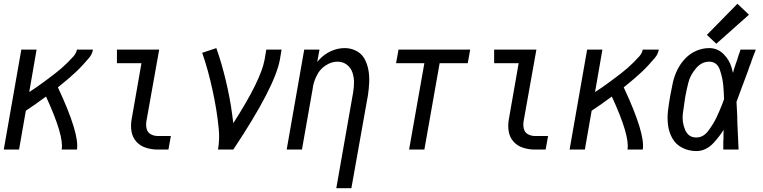

<svg xmlns="http://www.w3.org/2000/svg" viewBox="-24 -793 4044 1018"><path d="M-4 0 89 -530H170L131 -305Q149 -316 166.5 -328.5Q184 -341 201.5 -353.5Q219 -366 236 -379Q253 -392 270 -405Q287 -418 303.5 -432.5Q320 -447 335 -462Q350 -477 365 -493.5Q380 -510 384 -530H469Q465 -506 448.5 -486.5Q432 -467 415 -448.5Q398 -430 380 -413Q362 -396 343 -379.5Q324 -363 304 -347Q294 -338 283 -330Q398 -84 384 0H303Q316 -73 220 -281Q202 -268 185 -256Q172 -246 159 -237L151 -232L144 -227Q129 -216 113 -206L77 0Z M811 0Q779 0 748.5 -10Q718 -20 698 -43Q678 -66 673 -97.5Q668 -129 674 -161L726 -458H596V-530H820L752 -149Q749 -129 753.5 -110Q758 -91 775 -81.5Q792 -72 811 -72H882L869 0Z M1132 0Q1141 -54 1136 -107.5Q1131 -161 1122.5 -212.5Q1114 -264 1103 -314.5Q1092 -365 1078.5 -415Q1065 -465 1048 -513L1123 -538Q1138 -496 1150.5 -452.5Q1163 -409 1173.5 -365Q1184 -321 1192.5 -276.5Q1201 -232 1207 -186Q1210 -163 1213 -140Q1359 -367 1379 -477L1388 -530H1469L1460 -477Q1434 -332 1213 0Z M1759 205 1848 -301Q1853 -329 1853 -356.5Q1853 -384 1844.5 -409Q1836 -434 1815 -450Q1794 -466 1766 -466Q1733 -466 1702.5 -446Q1672 -426 1657 -395Q1642 -367 1636 -337L1635 -331V-329L1577 0H1496L1589 -530H1670L1658 -464Q1663 -469 1667 -475Q1694 -505 1730 -521.5Q1766 -538 1804 -538Q1837 -538 1865.5 -523Q1894 -508 1909 -480.5Q1924 -453 1929.5 -421Q1935 -389 1933.5 -355.5Q1932 -322 1927 -289L1839 205Z M2145 0 2226 -458H2076L2089 -530H2469L2456 -458H2307L2226 0Z M2811 0Q2779 0 2748.5 -10Q2718 -20 2698 -43Q2678 -66 2673 -97.5Q2668 -129 2674 -161L2726 -458H2596V-530H2820L2752 -149Q2749 -129 2753.5 -110Q2758 -91 2775 -81.5Q2792 -72 2811 -72H2882L2869 0Z M2996 0 3089 -530H3170L3131 -305Q3149 -316 3166.5 -328.5Q3184 -341 3201.5 -353.5Q3219 -366 3236 -379Q3253 -392 3270 -405Q3287 -418 3303.5 -432.5Q3320 -447 3335 -462Q3350 -477 3365 -493.5Q3380 -510 3384 -530H3469Q3465 -506 3448.5 -486.5Q3432 -467 3415 -448.5Q3398 -430 3380 -413Q3362 -396 3343 -379.5Q3324 -363 3304 -347Q3294 -338 3283 -330Q3398 -84 3384 0H3303Q3316 -73 3220 -281Q3202 -268 3185 -256Q3172 -246 3159 -237L3151 -232L3144 -227Q3129 -216 3113 -206L3077 0Z M3774 -561 3724 -608 3886 -773 3947 -715ZM3668 8Q3629 8 3594.5 -9Q3560 -26 3541.5 -58.5Q3523 -91 3518 -129.5Q3513 -168 3518 -208Q3523 -248 3530 -287Q3536 -321 3543.5 -355Q3551 -389 3567 -422Q3583 -455 3608.5 -482Q3634 -509 3667.5 -523.5Q3701 -538 3736 -538Q3780 -538 3811.5 -507Q3843 -476 3855 -435Q3859 -421 3862 -407L3864 -412L3866 -421Q3872 -439 3878 -458L3883 -471L3893 -503L3898 -516L3902 -530H3983L3980 -521L3969 -493L3966 -484L3964 -480L3961 -471L3958 -461L3953 -448L3949 -439L3946 -429L3943 -420Q3932 -391 3921 -361L3914 -342L3912 -338L3909 -329Q3895 -291 3881 -253Q3883 -215 3885 -176V-171V-161Q3886 -144 3886 -127L3887 -117V-108L3888 -88Q3890 -44 3892 0H3811V-5V-15V-25V-35V-45L3812 -55V-65V-75V-85L3813 -105Q3791 -70 3761 -37Q3720 8 3668 8ZM3668 -64Q3705 -64 3731.5 -99.5Q3758 -135 3774.5 -169.5Q3791 -204 3805 -240L3815 -267Q3814 -303 3811 -338Q3808 -378 3793 -422Q3778 -466 3736 -466Q3696 -466 3666 -430.5Q3636 -395 3626 -356Q3616 -317 3609 -278Q3602 -234 3596.5 -191Q3591 -148 3608 -106Q3625 -64 3668 -64Z"/></svg>

Font: Iosevka SS08
Style: Italic
Weight: 400
Italic angle: -10°
Monospace: yes
Designer: Belleve Invis
Foundry: Belleve Invis
Version: 2.1.0; ttfautohint (v1.8.2)